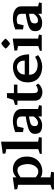

<svg xmlns="http://www.w3.org/2000/svg" viewBox="1260 -2060 1028 3588"><g transform="rotate(-90 1774.0 -266.0)"><path d="M33 -458 28 -509 254 -541V-474Q288 -505 323 -522Q358 -539 405 -539Q471 -539 524.5 -509.5Q578 -480 610 -422Q642 -364 642 -278Q642 -206 619 -152Q596 -98 556.5 -61.5Q517 -25 468 -7Q419 11 367 11Q337 11 309.5 4.5Q282 -2 254 -23V161L358 175L348 228H26V193L114 163V-443ZM386 -454Q354 -454 319.5 -437.5Q285 -421 254 -394V-116Q305 -64 360 -64Q402 -64 434 -91.5Q466 -119 484 -163Q502 -207 502 -257Q502 -303 491 -348.5Q480 -394 455 -424Q430 -454 386 -454Z M700 -678 695 -729 921 -760V-67L1006 -53L996 0H693V-35L781 -65V-663Z M1176 -338 1100 -350V-495Q1126 -507 1162 -517Q1198 -527 1236.5 -533Q1275 -539 1309 -539Q1348 -539 1387 -531Q1426 -523 1459 -504.5Q1492 -486 1511.5 -455.5Q1531 -425 1531 -380V-68L1603 -51L1593 0H1391V-66Q1361 -30 1317 -11Q1273 8 1229 8Q1202 8 1173.5 3.5Q1145 -1 1120.5 -14.5Q1096 -28 1081 -54Q1066 -80 1066 -123Q1066 -167 1084.5 -193.5Q1103 -220 1136 -236Q1169 -252 1212 -263Q1261 -276 1299 -284.5Q1337 -293 1391 -299V-381Q1391 -467 1277 -467Q1256 -467 1236.5 -462.5Q1217 -458 1202 -448ZM1211 -131Q1211 -99 1226 -84.5Q1241 -70 1271 -70Q1295 -70 1318 -82Q1341 -94 1360 -112.5Q1379 -131 1391 -148V-237Q1359 -233 1334.5 -228.5Q1310 -224 1278 -215Q1247 -207 1232.5 -191Q1218 -175 1214.5 -158.5Q1211 -142 1211 -131Z M2006 -69Q1983 -33 1939 -10.5Q1895 12 1850 12Q1777 12 1732 -24.5Q1687 -61 1687 -129V-454H1608V-499L1702 -529L1741 -650H1827V-520H1987V-455H1827V-168Q1827 -113 1840.5 -93Q1854 -73 1885 -73Q1905 -73 1926 -81Q1947 -89 1976 -108Z M2171 -236Q2171 -179 2196 -144Q2221 -109 2263.5 -92.5Q2306 -76 2356 -76Q2391 -76 2429.5 -88Q2468 -100 2506 -125L2538 -67Q2489 -29 2432 -10Q2375 9 2325 9Q2268 9 2215 -6Q2162 -21 2120 -53Q2078 -85 2053.5 -136.5Q2029 -188 2029 -262Q2029 -339 2055.5 -392Q2082 -445 2124 -477Q2166 -509 2216 -523.5Q2266 -538 2312 -538Q2397 -538 2449.5 -497Q2502 -456 2527 -387.5Q2552 -319 2552 -236ZM2436 -318Q2436 -371 2418 -402.5Q2400 -434 2372 -448.5Q2344 -463 2314 -463Q2280 -463 2248.5 -447Q2217 -431 2196.5 -399Q2176 -367 2174 -318Z M2659 -673Q2668 -688 2684.5 -704Q2701 -720 2720 -734.5Q2739 -749 2754 -757Q2769 -750 2787.5 -736Q2806 -722 2822.5 -706Q2839 -690 2846 -675Q2838 -661 2821 -644.5Q2804 -628 2785 -614Q2766 -600 2751 -591Q2737 -599 2718.5 -613Q2700 -627 2683.5 -643Q2667 -659 2659 -673ZM2626 -459 2621 -510 2847 -542V-67L2922 -53L2912 0H2619V-35L2707 -65V-444Z M3095 -338 3019 -350V-495Q3045 -507 3081 -517Q3117 -527 3155.5 -533Q3194 -539 3228 -539Q3267 -539 3306 -531Q3345 -523 3378 -504.5Q3411 -486 3430.5 -455.5Q3450 -425 3450 -380V-68L3522 -51L3512 0H3310V-66Q3280 -30 3236 -11Q3192 8 3148 8Q3121 8 3092.5 3.5Q3064 -1 3039.5 -14.5Q3015 -28 3000 -54Q2985 -80 2985 -123Q2985 -167 3003.5 -193.5Q3022 -220 3055 -236Q3088 -252 3131 -263Q3180 -276 3218 -284.5Q3256 -293 3310 -299V-381Q3310 -467 3196 -467Q3175 -467 3155.5 -462.5Q3136 -458 3121 -448ZM3130 -131Q3130 -99 3145 -84.5Q3160 -70 3190 -70Q3214 -70 3237 -82Q3260 -94 3279 -112.5Q3298 -131 3310 -148V-237Q3278 -233 3253.5 -228.5Q3229 -224 3197 -215Q3166 -207 3151.5 -191Q3137 -175 3133.5 -158.5Q3130 -142 3130 -131Z"/></g></svg>

Font: Brawler
Style: Bold
Weight: 700
Designer: Oleg Frolov, Haley Fiege
Foundry: Oleg Frolov, Haley Fiege
Version: Version 1.101; ttfautohint (v1.8.3)